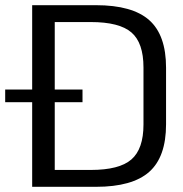

<svg xmlns="http://www.w3.org/2000/svg" viewBox="-39 -720 705 740"><path d="M85 -700H331Q471 -700 536 -642.5Q601 -585 601 -459V-241Q601 -115 536 -57.5Q471 0 331 0H85ZM153 -65H311Q421 -65 467.5 -105.5Q514 -146 514 -240V-460Q514 -555 467.5 -595Q421 -635 311 -635H153L172 -685V-14ZM279 -375V-326H-19V-375Z"/></svg>

Font: Pathway Extreme
Style: Regular
Weight: 400
Designer: Eduardo Rodriguez Tunni
Foundry: Eduardo Rodriguez Tunni
Version: Version 1.001;gftools[0.9.26]